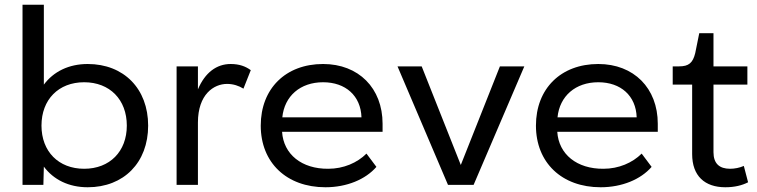

<svg xmlns="http://www.w3.org/2000/svg" viewBox="-20 -780 3194 810"><path d="M165 -760H75V0H163L165 -77C206 -22 270 10 350 10C502 10 605 -94 605 -250C605 -406 502 -510 350 -510C270 -510 206 -478 165 -423ZM335 -68C227 -68 155 -141 155 -250C155 -360 227 -433 335 -433C443 -433 515 -360 515 -250C515 -141 443 -68 335 -68Z M1007 -406 1038 -484C1016 -500 990 -510 953 -510C894 -510 845 -474 815 -403V-500H725V0H815V-263C815 -382 882 -426 938 -426C964 -426 988 -418 1007 -406Z M1080 -250C1080 -94 1189 10 1353 10C1443 10 1522 -23 1568 -76L1526 -132C1487 -93 1429 -68 1365 -68C1253 -67 1176 -129 1170 -224H1594V-258C1594 -408 1493 -510 1343 -510C1185 -510 1080 -406 1080 -250ZM1171 -285C1180 -375 1247 -433 1343 -433C1438 -433 1502 -376 1505 -285Z M2089 -500 1924 -84 1759 -500H1657L1870 0H1978L2192 -500Z M2241 -250C2241 -94 2350 10 2514 10C2604 10 2683 -23 2729 -76L2687 -132C2648 -93 2590 -68 2526 -68C2414 -67 2337 -129 2331 -224H2755V-258C2755 -408 2654 -510 2504 -510C2346 -510 2241 -406 2241 -250ZM2332 -285C2341 -375 2408 -433 2504 -433C2599 -433 2663 -376 2666 -285Z M2818 -423H2900V-130C2900 -38 2953 10 3040 10C3079 10 3111 2 3136 -11L3118 -80C3100 -72 3079 -68 3060 -68C3015 -68 2990 -90 2990 -138V-423H3133V-500H2990V-640H2930L2913 -556C2903 -515 2886 -500 2845 -500H2818Z"/></svg>

Font: Gully
Style: Regular
Weight: 400
Designer: jaikishan Patel
Foundry: MagicType
Version: Version 1.000;Glyphs 3.2 (3242)